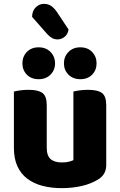

<svg xmlns="http://www.w3.org/2000/svg" viewBox="-20 -958 622 994"><path d="M52 -484Q63 -487 83.5 -490Q104 -493 128 -493Q178 -493 200 -476.5Q222 -460 222 -413V-193Q222 -152 242 -134.5Q262 -117 300 -117Q323 -117 337.5 -121Q352 -125 360 -129V-484Q371 -487 391.5 -490Q412 -493 436 -493Q486 -493 508 -476.5Q530 -460 530 -413V-104Q530 -54 488 -29Q453 -7 404.5 4.5Q356 16 299 16Q245 16 199.5 4Q154 -8 121 -33Q88 -58 70 -97.5Q52 -137 52 -193ZM265 -630Q265 -595 241.5 -571.5Q218 -548 180 -548Q142 -548 119 -571.5Q96 -595 96 -630Q96 -665 119 -689Q142 -713 180 -713Q218 -713 241.5 -689Q265 -665 265 -630ZM480 -630Q480 -595 457 -571.5Q434 -548 396 -548Q358 -548 334.5 -571.5Q311 -595 311 -630Q311 -665 334.5 -689Q358 -713 396 -713Q434 -713 457 -689Q480 -665 480 -630ZM146 -871Q147 -903 165.5 -920.5Q184 -938 207 -938Q229 -938 244.5 -927.5Q260 -917 274 -897L335 -805Q331 -780 314 -767Q297 -754 278 -754Q262 -754 249.5 -761Q237 -768 224 -782Z"/></svg>

Font: Baloo Tammudu 2 ExtraBold
Style: Regular
Weight: 800
Designer: Maithili Shingre, Omkar Shende and Ek Type
Foundry: Ek Type
Version: Version 1.640;hotconv 1.0.111;makeotfexe 2.5.65597; ttfautoh